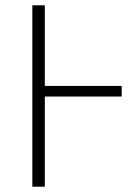

<svg xmlns="http://www.w3.org/2000/svg" viewBox="-20 -704 505 724"><path d="M439 -340H149V0H102V-684H149V-380H439Z"/></svg>

Font: Fira Sans Condensed ExtraLight
Style: Regular
Weight: 275
Width: 3
Designer: Carrois Corporate & Edenspiekermann AG
Foundry: Carrois Corporate GbR & Edenspiekermann AG
Version: Version 4.203